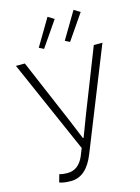

<svg xmlns="http://www.w3.org/2000/svg" viewBox="-130 -942 751 1027"><g transform="rotate(-15 245.5 -428.5)"><path d="M293.9 -721.2 381.8 -869.1 416 -848.1 319.8 -708ZM149.9 -721.2 237.8 -869.1 272 -848.1 175.8 -708ZM126 -34.2Q186.5 -34.2 215.8 -101.1L232.9 -144L6.8 -659.2H56.2L206.1 -307.1L252.9 -193.8H256.8L299.8 -307.1L438 -659.2H485.8L263.2 -102.1Q218.3 12.2 132.8 12.2Q90.8 12.2 68.8 2.9L81.1 -40Q95.7 -34.2 126 -34.2Z"/></g></svg>

Font: SourceSansPro-Light
Style: Regular
Weight: 300
Designer: Paul D. Hunt
Foundry: Adobe Systems Incorporated
Version: Version 2.020;PS 2.0;hotconv 1.0.86;makeotf.lib2.5.63406